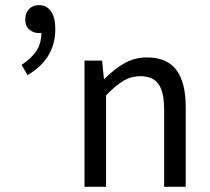

<svg xmlns="http://www.w3.org/2000/svg" viewBox="-20 -719 810 739"><path d="M305.2 0V-485.8H373L379.9 -416H382.8Q421.9 -455.1 460.7 -476.6Q499.5 -498 545.9 -498Q622.1 -498 658.4 -450.2Q694.8 -402.3 694.8 -308.1V0H611.8V-296.9Q611.8 -364.7 590.1 -395.3Q568.4 -425.8 520 -425.8Q485.4 -425.8 455.8 -408.4Q426.3 -391.1 388.2 -352.1V0ZM85.9 -430.2 63 -469.2Q102.1 -495.1 120.6 -523.7Q139.2 -552.2 139.2 -592.8Q136.2 -591.8 129.9 -591.8Q107.9 -591.8 92.5 -605.5Q77.1 -619.1 77.1 -643.1Q77.1 -668.9 91.8 -684.1Q106.4 -699.2 129.9 -699.2Q160.2 -699.2 176.5 -675.3Q192.9 -651.4 192.9 -607.9Q192.9 -491.7 85.9 -430.2Z"/></svg>

Font: Source Sans Pro
Style: Regular
Weight: 400
Designer: Paul D. Hunt
Foundry: Adobe Systems Incorporated
Version: Version 3.006;hotconv 1.0.111;makeotfexe 2.5.65597